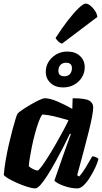

<svg xmlns="http://www.w3.org/2000/svg" viewBox="-20 -1045 566 1065"><path d="M176 0Q159 0 130.5 -9Q102 -18 73 -31Q44 -44 23.5 -56.5Q3 -69 1 -75Q4 -112 11.5 -156Q19 -200 29 -243.5Q39 -287 49 -324.5Q59 -362 66.5 -386Q74 -410 77 -414Q82 -421 102.5 -435Q123 -449 148.5 -464Q174 -479 196.5 -489.5Q219 -500 229 -500Q257 -500 299 -482Q341 -464 381 -441L383 -500Q451 -500 474 -487.5Q497 -475 497 -449Q497 -415 473 -318.5Q449 -222 408 -73L419 -66Q429 -76 442.5 -96Q456 -116 469 -139Q482 -162 492 -178Q501 -178 512.5 -173Q524 -168 526 -163Q521 -142 508 -114.5Q495 -87 478.5 -60.5Q462 -34 444 -17Q426 0 410 0Q382 0 353 -8Q324 -16 304.5 -26.5Q285 -37 282 -44L329 -179Q341 -214 353.5 -248Q366 -282 373 -301L368 -304Q352 -270 331 -229Q310 -188 287.5 -147.5Q265 -107 244 -73.5Q223 -40 205 -20Q187 0 176 0ZM188 -99Q194 -99 210 -120.5Q226 -142 247.5 -176Q269 -210 291 -248.5Q313 -287 331.5 -321.5Q350 -356 360 -378Q313 -392 279.5 -400Q246 -408 215 -410Q205 -398 194.5 -369.5Q184 -341 174 -304Q164 -267 156.5 -230Q149 -193 144.5 -164Q140 -135 140 -123Q149 -114 164.5 -106.5Q180 -99 188 -99ZM330 -560Q287 -560 260.5 -584.5Q234 -609 234 -646Q234 -693 269 -726Q304 -759 354 -759Q397 -759 423.5 -734.5Q450 -710 450 -672Q450 -641 434 -615.5Q418 -590 391 -575Q364 -560 330 -560ZM337 -622Q357 -622 368 -634.5Q379 -647 379 -667Q379 -697 346 -697Q327 -697 315.5 -685Q304 -673 304 -652Q304 -622 337 -622ZM324 -803Q311 -807 301.5 -817Q292 -827 288 -834Q324 -890 357.5 -933Q391 -976 417 -1000.5Q443 -1025 455 -1025Q467 -1025 481 -1014Q495 -1003 506.5 -986Q518 -969 520 -951Z"/></svg>

Font: Texturina 72pt 72pt Black
Style: Italic
Weight: 900
Italic angle: -11°
Designer: Guillermo Torres Carreño
Foundry: Omnibus-Type
Version: Version 1.002; ttfautohint (v1.8.3)